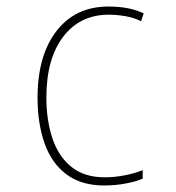

<svg xmlns="http://www.w3.org/2000/svg" viewBox="-20 -558 540 588"><path d="M299 10Q229 10 183.5 -24Q138 -58 116.5 -119Q95 -180 95 -259Q95 -388 153 -463Q211 -538 312 -538Q377 -538 420 -517L412 -493Q390 -504 364 -508.5Q338 -513 313 -513Q225 -513 173.5 -445.5Q122 -378 122 -259Q122 -190 140.5 -134.5Q159 -79 198.5 -47Q238 -15 301 -15Q330 -15 361.5 -21Q393 -27 417 -37V-11Q397 -2 365 4Q333 10 299 10Z"/></svg>

Font: Noto Sans Mono ExtraCondensed Thin
Style: Regular
Weight: 100
Width: 2
Designer: Monotype Design Team
Foundry: Monotype Imaging Inc.
Version: Version 2.014; ttfautohint (v1.8.4.7-5d5b)